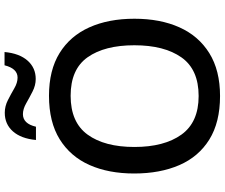

<svg xmlns="http://www.w3.org/2000/svg" viewBox="-90 -866 966 825"><g transform="rotate(-90 392.5 -453.0)"><path d="M725 -358Q725 -247 688 -164.5Q651 -82 577 -36Q503 10 393 10Q280 10 206 -36Q132 -82 96 -165Q60 -248 60 -359Q60 -469 96.5 -551Q133 -633 207 -679Q281 -725 394 -725Q504 -725 577.5 -679.5Q651 -634 688 -551.5Q725 -469 725 -358ZM174 -358Q174 -230 227 -156Q280 -82 393 -82Q507 -82 559 -156Q611 -230 611 -358Q611 -486 559.5 -559Q508 -632 394 -632Q280 -632 227 -559Q174 -486 174 -358ZM204 -781Q210 -845 241 -880Q272 -915 321 -915Q349 -915 375.5 -901.5Q402 -888 426 -874Q450 -860 472 -860Q511 -860 525 -916H582Q576 -852 545 -817Q514 -782 466 -782Q439 -782 412.5 -795.5Q386 -809 361.5 -823Q337 -837 315 -837Q274 -837 261 -781Z"/></g></svg>

Font: Noto Sans Arabic Med
Style: Regular
Weight: 500
Designer: Monotype Design Team, Nadine Chahine, Nizar Qandah and Khaled Hosny
Foundry: Monotype Imaging Inc.
Version: Version 2.012; ttfautohint (v1.8.4.7-5d5b)